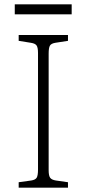

<svg xmlns="http://www.w3.org/2000/svg" viewBox="-20 -864 399 884"><path d="M66 0V-25L124 -33Q143 -36 149 -46Q155 -56 155 -84V-620Q155 -645 148.5 -654.5Q142 -664 122 -667L66 -676V-703H293V-676L235 -667Q216 -664 210 -654Q204 -644 204 -617V-80Q204 -55 211 -45.5Q218 -36 237 -33L293 -25V0ZM48 -798V-844H310V-798Z"/></svg>

Font: Literata 18pt ExtraLight
Style: Regular
Weight: 250
Designer: Latin by Veronika Burian and Jose Scaglione. Greek by Irene Vlachou. Cyrillic by Vera Evstafieva.
Foundry: TypeTogether
Version: Version 3.103;gftools[0.9.29]